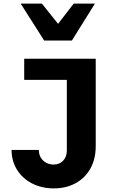

<svg xmlns="http://www.w3.org/2000/svg" viewBox="-20 -875 640 1063"><path d="M277 36Q309 36 329.5 14.8Q350 -6.5 350 -42V-433H114V-550H510V-66Q510 5 480.5 58Q451 111 398.2 139.5Q345.5 168 278 168Q211.5 168 158 140.8Q104.5 113.5 74.2 64.8Q44 16 44 -45H195Q195 -20.5 206.2 -2Q217.5 16.5 236.2 26.2Q255 36 277 36ZM94.5 -855H212L301.5 -743L388 -855H505.5L378 -650.5H224.5Z"/></svg>

Font: JuliaMono Black
Style: Regular
Weight: 900
Monospace: yes
Designer: cormullion
Foundry: corm
Version: Version 0.054; ttfautohint (v1.8.4)